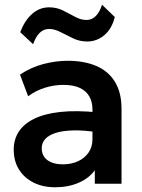

<svg xmlns="http://www.w3.org/2000/svg" viewBox="-20 -777 602 812"><path d="M213 15Q162 15 122.5 -4.5Q83 -24 60.5 -59.8Q38 -95.5 38 -144.5Q38 -186.5 59 -219.5Q80 -252.5 123.5 -274.2Q167 -296 234.8 -303.5Q302.5 -311 395.5 -301.5L397.5 -217Q336.5 -226.5 291 -225.5Q245.5 -224.5 215.8 -215Q186 -205.5 171.2 -189Q156.5 -172.5 156.5 -150.5Q156.5 -117.5 180.5 -99.8Q204.5 -82 246 -82Q281.5 -82 309.8 -95Q338 -108 354.5 -131.8Q371 -155.5 371 -188V-314.5Q371 -346 357.8 -369.2Q344.5 -392.5 317.5 -405.2Q290.5 -418 248 -418Q209 -418 170.8 -406.2Q132.5 -394.5 99 -370L64.5 -461.5Q112 -493 164.5 -506.5Q217 -520 266 -520Q336 -520 387.2 -498Q438.5 -476 466.2 -430.8Q494 -385.5 494 -316V0H381V-57Q356 -22.5 312 -3.8Q268 15 213 15ZM120 -590 65.5 -641Q84.5 -690.5 115.8 -718.2Q147 -746 188 -746Q219.5 -746 246.2 -732.8Q273 -719.5 297.5 -706Q322 -692.5 346 -692.5Q368.5 -692.5 385 -709Q401.5 -725.5 411.5 -757L465.5 -705Q453 -655 421.2 -628.2Q389.5 -601.5 348.5 -601.5Q317 -601.5 289.2 -614.8Q261.5 -628 236.2 -641.2Q211 -654.5 187.5 -654.5Q165 -654.5 148.2 -638.5Q131.5 -622.5 120 -590Z"/></svg>

Font: Geologica Medium
Style: Regular
Weight: 500
Designer: Sindre Bremnes, Frode Helland
Foundry: Monokrom Skriftforlag AS
Version: Version 1.010;gftools[0.9.28]